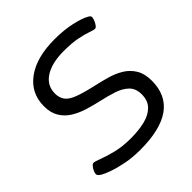

<svg xmlns="http://www.w3.org/2000/svg" viewBox="-192 -842 984 984"><g transform="rotate(-45 300.0 -350.0)"><path d="M265 6Q211 6 164.5 -3Q118 -12 84 -24Q50 -36 35 -45Q27 -50 21.5 -55.5Q16 -61 16 -68Q16 -75 21 -86.5Q26 -98 34 -107.5Q42 -117 49 -117Q59 -117 88.5 -105.5Q118 -94 165 -82Q212 -70 273 -70Q331 -70 375.5 -81Q420 -92 446 -118.5Q472 -145 472 -190Q472 -233 447 -257Q422 -281 382 -294Q342 -307 296 -317Q256 -326 217 -338Q178 -350 145.5 -370Q113 -390 93.5 -422Q74 -454 74 -501Q74 -596 149 -651Q224 -706 355 -706Q423 -706 476.5 -694Q530 -682 555 -668Q563 -664 567.5 -660Q572 -656 572 -650Q572 -643 567 -630Q562 -617 554.5 -607Q547 -597 540 -597Q530 -597 507 -605.5Q484 -614 444.5 -622Q405 -630 345 -630Q260 -630 210 -598Q160 -566 160 -508Q160 -477 175 -456.5Q190 -436 227.5 -421.5Q265 -407 332 -392Q373 -383 413 -371.5Q453 -360 485.5 -340Q518 -320 538 -287Q558 -254 558 -203Q558 6 265 6Z"/></g></svg>

Font: Asap Expanded Expanded Regular
Style: Italic
Weight: 400
Width: 7
Italic angle: -6°
Designer: Pablo Cosgaya
Foundry: Omnibus-Type
Version: Version 3.001; ttfautohint (v1.8.4.7-5d5b)